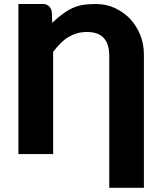

<svg xmlns="http://www.w3.org/2000/svg" viewBox="-20 -756 790 942"><path d="M234.4 -693.8 236.3 -643.6Q263.2 -670.4 294.4 -692.4Q322.3 -711.9 347.2 -721.2Q371.1 -730.5 397 -733.4Q421.9 -736.3 449.7 -736.3Q502.4 -736.3 544.4 -716.3Q588.9 -694.8 619.1 -662.6Q648.9 -630.9 668.5 -584Q686 -539.1 686 -488.8V165.5H516.1V-481.4Q516.1 -538.1 490.2 -568.4Q463.9 -599.1 405.8 -599.1Q380.4 -599.1 356.9 -592.3Q334 -585.4 314.5 -573.7Q295.9 -562.5 276.4 -543Q258.3 -524.9 240.7 -501.5V0H70.3V-736.3H194.3Q201.2 -736.3 208 -733.4Q216.8 -728.5 221.2 -724.6Q227.1 -718.3 230.5 -710.9Q233.4 -704.1 234.4 -693.8Z"/></svg>

Font: Lato-ExtraBold
Style: Regular
Weight: 500
Designer: Lukasz Dziedzic with Adam Twardoch and Botio Nikoltchev
Foundry: tyPoland Lukasz Dziedzic
Version: ""